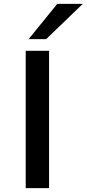

<svg xmlns="http://www.w3.org/2000/svg" viewBox="-20 -966 445 986"><path d="M112 0V-705H232V0ZM127 -765 274 -946H405L217 -765Z"/></svg>

Font: Nunito Sans 10pt Expanded SemiBold
Style: Regular
Weight: 600
Width: 7
Designer: Vernon Adams
Foundry: Vernon Adams
Version: Version 3.101;gftools[0.9.27]